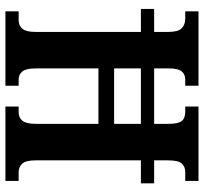

<svg xmlns="http://www.w3.org/2000/svg" viewBox="-42 -712 754 710"><g transform="rotate(90 335.0 -357.0)"><path d="M22 0V-49H55Q75 -49 86.5 -63Q98 -77 98 -111V-501H13V-550H98V-603Q98 -639 84.5 -652Q71 -665 49 -665H22V-714H297V-665H274Q255 -665 244 -652Q233 -639 233 -604V-550H438V-602Q438 -639 427.5 -652Q417 -665 394 -665H374V-714H649V-665H616Q596 -665 584.5 -652Q573 -639 573 -602V-550H658V-501H573V-110Q573 -76 585 -62.5Q597 -49 616 -49H649V0H374V-49H395Q416 -49 427 -63.5Q438 -78 438 -114V-344H233V-111Q233 -77 244 -63Q255 -49 274 -49H297V0ZM233 -402H438V-501H233Z"/></g></svg>

Font: Noto Serif Armenian ExtraCondensed
Style: Bold
Weight: 700
Width: 2
Designer: Monotype Design Team
Foundry: Monotype Imaging Inc.
Version: Version 2.008; ttfautohint (v1.8.4.7-5d5b)